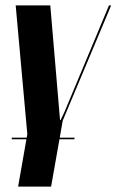

<svg xmlns="http://www.w3.org/2000/svg" viewBox="-20 -515 431 710"><path d="M212 -69 169 175H47L81 -19L38 -495H166L202 -71H204L218 -100L383 -495H391ZM24 -6H256L255 0H23Z"/></svg>

Font: Moniqa Black Ita Display
Style: Italic
Weight: 900
Italic angle: -10°
Designer: Rajesh Rajput
Foundry: Rajesh Rajput
Version: Version 1.000